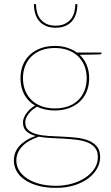

<svg xmlns="http://www.w3.org/2000/svg" viewBox="-20 -720 538 928"><path d="M245 -498Q277.5 -498 304.2 -489.5Q331 -481 352 -466H471V-464Q471 -461 468.5 -459Q466 -457 463 -457L365 -455Q387.5 -434 399.2 -405.5Q411 -377 411 -342Q411 -307 399.2 -278.2Q387.5 -249.5 365.8 -229Q344 -208.5 313.5 -197.2Q283 -186 245 -186Q196 -186 159 -204.5Q146.5 -197.5 136 -188.5Q125.5 -179.5 118 -169.5Q110.5 -159.5 106.2 -149Q102 -138.5 102 -129Q102 -104 117.5 -90.8Q133 -77.5 158.5 -71Q184 -64.5 216.5 -62.8Q249 -61 283 -59.5Q317 -58 349.5 -54.5Q382 -51 407.5 -40.8Q433 -30.5 448.5 -11.8Q464 7 464 39Q464 68.5 448.8 95.2Q433.5 122 405.8 142.8Q378 163.5 338.8 175.8Q299.5 188 251 188Q201.5 188 163.5 177.5Q125.5 167 99.5 149Q73.5 131 60.2 107Q47 83 47 56Q47 14 75.5 -16.2Q104 -46.5 152.5 -63Q124.5 -70 107.8 -85.2Q91 -100.5 91 -129Q91 -139 95.2 -150Q99.5 -161 107 -171.8Q114.5 -182.5 125.2 -192.2Q136 -202 149.5 -209.5Q115.5 -229.5 97.2 -263.5Q79 -297.5 79 -342Q79 -376.5 90.5 -405.2Q102 -434 123.8 -454.5Q145.5 -475 176 -486.5Q206.5 -498 245 -498ZM453 39Q453 11 439.2 -5.8Q425.5 -22.5 402.5 -31.8Q379.5 -41 350 -44.5Q320.5 -48 288.5 -49.8Q256.5 -51.5 225 -53Q193.5 -54.5 167 -59.5Q143.5 -51 123.5 -40Q103.5 -29 89.2 -14.5Q75 0 67 17.5Q59 35 59 56Q59 81.5 72.5 103.8Q86 126 110.8 142.5Q135.5 159 171 168.5Q206.5 178 251 178Q290.5 178 327 167.8Q363.5 157.5 391.5 139.2Q419.5 121 436.2 95.5Q453 70 453 39ZM245 -196Q281.5 -196 310 -206.5Q338.5 -217 358.2 -236.2Q378 -255.5 388.5 -282.5Q399 -309.5 399 -342Q399 -374.5 388.2 -401.5Q377.5 -428.5 357.5 -447.8Q337.5 -467 309 -477.5Q280.5 -488 245 -488Q209.5 -488 181 -477.5Q152.5 -467 132.5 -447.8Q112.5 -428.5 101.8 -401.5Q91 -374.5 91 -342Q91 -309.5 101.8 -282.5Q112.5 -255.5 132.5 -236.2Q152.5 -217 181 -206.5Q209.5 -196 245 -196ZM249 -586Q221 -586 201 -595Q181 -604 168.2 -619.8Q155.5 -635.5 149.8 -656Q144 -676.5 144 -700H154Q154 -679.5 159 -660.8Q164 -642 175.2 -627.8Q186.5 -613.5 204.5 -604.8Q222.5 -596 249 -596Q275 -596 293.2 -604.8Q311.5 -613.5 322.8 -627.8Q334 -642 339 -660.8Q344 -679.5 344 -700H354Q354 -676.5 348.2 -656Q342.5 -635.5 329.8 -619.8Q317 -604 297 -595Q277 -586 249 -586Z"/></svg>

Font: Lato TR Hairline
Style: Regular
Weight: 250
Designer: Lukasz Dziedzic
Foundry: Lukasz Dziedzic
Version: Version 1.104 2013